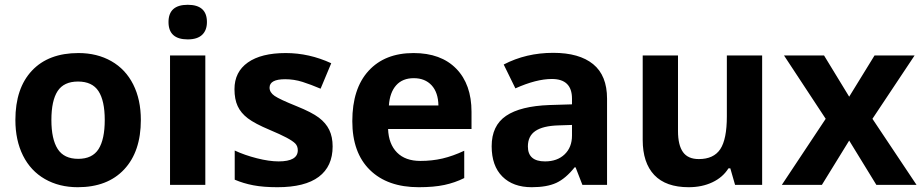

<svg xmlns="http://www.w3.org/2000/svg" viewBox="-20 -780 3892 810"><path d="M196.8 -273.9Q196.8 -192.9 223.4 -151.4Q250 -109.9 310.1 -109.9Q369.6 -109.9 395.8 -151.1Q421.9 -192.4 421.9 -273.9Q421.9 -355 395.5 -395.5Q369.1 -436 309.1 -436Q249.5 -436 223.1 -395.8Q196.8 -355.5 196.8 -273.9ZM574.2 -273.9Q574.2 -140.6 503.9 -65.4Q433.6 9.8 308.1 9.8Q229.5 9.8 169.4 -24.7Q109.4 -59.1 77.1 -123.5Q44.9 -188 44.9 -273.9Q44.9 -407.7 114.7 -481.9Q184.6 -556.2 311 -556.2Q389.6 -556.2 449.7 -522Q509.8 -487.8 542 -423.8Q574.2 -359.9 574.2 -273.9Z M690.9 -687Q690.9 -759.8 772 -759.8Q853 -759.8 853 -687Q853 -652.3 832.8 -633.1Q812.5 -613.8 772 -613.8Q690.9 -613.8 690.9 -687ZM846.2 0H697.3V-545.9H846.2Z M1383.3 -162.1Q1383.3 -78.1 1325 -34.2Q1266.6 9.8 1150.4 9.8Q1090.8 9.8 1048.8 1.7Q1006.8 -6.3 970.2 -22V-145Q1011.7 -125.5 1063.7 -112.3Q1115.7 -99.1 1155.3 -99.1Q1236.3 -99.1 1236.3 -146Q1236.3 -163.6 1225.6 -174.6Q1214.8 -185.5 1188.5 -199.5Q1162.1 -213.4 1118.2 -231.9Q1055.2 -258.3 1025.6 -280.8Q996.1 -303.2 982.7 -332.3Q969.2 -361.3 969.2 -403.8Q969.2 -476.6 1025.6 -516.4Q1082 -556.2 1185.5 -556.2Q1284.2 -556.2 1377.4 -513.2L1332.5 -405.8Q1291.5 -423.3 1255.9 -434.6Q1220.2 -445.8 1183.1 -445.8Q1117.2 -445.8 1117.2 -410.2Q1117.2 -390.1 1138.4 -375.5Q1159.7 -360.8 1231.4 -332Q1295.4 -306.2 1325.2 -283.7Q1355 -261.2 1369.1 -231.9Q1383.3 -202.6 1383.3 -162.1Z M1725.6 -450.2Q1678.2 -450.2 1651.4 -420.2Q1624.5 -390.1 1620.6 -335H1829.6Q1828.6 -390.1 1800.8 -420.2Q1772.9 -450.2 1725.6 -450.2ZM1746.6 9.8Q1614.7 9.8 1540.5 -63Q1466.3 -135.7 1466.3 -269Q1466.3 -406.2 1534.9 -481.2Q1603.5 -556.2 1724.6 -556.2Q1840.3 -556.2 1904.8 -490.2Q1969.2 -424.3 1969.2 -308.1V-235.8H1617.2Q1619.6 -172.4 1654.8 -136.7Q1689.9 -101.1 1753.4 -101.1Q1802.7 -101.1 1846.7 -111.3Q1890.6 -121.6 1938.5 -144V-28.8Q1899.4 -9.3 1855 0.2Q1810.5 9.8 1746.6 9.8Z M2437 0 2408.2 -74.2H2404.3Q2366.7 -26.9 2326.9 -8.5Q2287.1 9.8 2223.1 9.8Q2144.5 9.8 2099.4 -35.2Q2054.2 -80.1 2054.2 -163.1Q2054.2 -250 2115 -291.3Q2175.8 -332.5 2298.3 -336.9L2393.1 -339.8V-363.8Q2393.1 -446.8 2308.1 -446.8Q2242.7 -446.8 2154.3 -407.2L2105 -507.8Q2199.2 -557.1 2314 -557.1Q2423.8 -557.1 2482.4 -509.3Q2541 -461.4 2541 -363.8V0ZM2393.1 -252.9 2335.4 -251Q2270.5 -249 2238.8 -227.5Q2207 -206.1 2207 -162.1Q2207 -99.1 2279.3 -99.1Q2331.1 -99.1 2362.1 -128.9Q2393.1 -158.7 2393.1 -208Z M3081.1 0 3061 -69.8H3053.2Q3029.3 -31.7 2985.4 -11Q2941.4 9.8 2885.3 9.8Q2789.1 9.8 2740.2 -41.7Q2691.4 -93.3 2691.4 -189.9V-545.9H2840.3V-227.1Q2840.3 -168 2861.3 -138.4Q2882.3 -108.9 2928.2 -108.9Q2990.7 -108.9 3018.6 -150.6Q3046.4 -192.4 3046.4 -289.1V-545.9H3195.3V0Z M3463.4 -278.8 3287.6 -545.9H3456.5L3562.5 -372.1L3669.4 -545.9H3838.4L3660.6 -278.8L3846.7 0H3677.2L3562.5 -187L3447.3 0H3278.3Z"/></svg>

Font: CAA NEO Sans
Style: Bold
Weight: 700
Version: Version 1.10